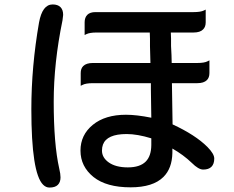

<svg xmlns="http://www.w3.org/2000/svg" viewBox="-20 -781 1040 855"><path d="M214.4 -761.2Q237.3 -761.2 249.3 -749.3Q261.2 -737.3 261.2 -714.8V-714.4L258.3 -690.4Q219.2 -500.5 219.2 -328.1Q219.2 -328.1 219.2 -328.1Q219.2 -139.2 243.7 -30.8Q249.5 -6.3 249.5 8.8Q249.5 30.3 237.5 42.2Q225.6 54.2 200.2 54.2Q184.6 54.2 171.9 41.5Q119.6 -10.7 119.6 -294.9Q119.6 -484.9 153.8 -680.7Q168.5 -761.2 214.4 -761.2ZM543.9 -184.1Q456.1 -184.1 438.5 -137.2Q434.1 -125.5 434.1 -110.4Q434.1 -79.1 464.4 -57.6Q495.6 -35.6 549.3 -35.6Q603 -35.6 628.9 -61.5Q653.3 -85.9 653.8 -134.8Q653.8 -149.9 653.8 -165Q591.3 -184.1 543.9 -184.1ZM651.9 -410.6H393.6Q361.8 -410.6 347.2 -402.8L339.4 -398.9V-455.6Q339.4 -475.6 350.6 -486.8Q364.3 -500.5 393.6 -500.5H649.9L647.9 -575.2V-608.4Q647.5 -622.6 647 -636.2H410.2Q379.4 -636.2 364.7 -628.9L356.9 -625V-681.6Q356.9 -703.1 368.9 -715.1Q380.9 -727.1 405.3 -727.1H841.8Q873.5 -727.1 888.2 -734.4L896 -738.3V-681.6Q896 -661.1 884.3 -649.9Q871.1 -636.2 841.8 -636.2H740.7L741.7 -609.4V-576.2L743.7 -536.1Q744.1 -518.6 744.6 -500.5H858.4Q890.1 -500.5 904.8 -508.3L912.6 -512.2V-455.6Q912.6 -435.5 901.4 -424.3Q887.7 -410.6 858.4 -410.6H745.6L748.5 -227.1Q850.1 -180.2 903.8 -126.5Q934.1 -95.7 934.1 -75.2Q934.1 -50.8 921.6 -38.3Q909.2 -25.9 884.8 -25.9Q863.8 -25.9 834 -55.7Q796.9 -91.3 747.6 -119.6V-99.6Q746.1 -31.2 708 6.8Q661.6 53.2 561.5 53.2Q454.1 53.2 396.5 7.3Q338.4 -39.6 338.4 -110.4Q338.4 -180.2 393.3 -225.1Q448.2 -270 541 -270Q587.9 -270 653.8 -256.8L651.9 -383.8Z"/></svg>

Font: YuPearl-Medium
Style: Medium
Weight: 500
Designer: Max Yao
Foundry: Max-Everyday
Version: Version 1.011; ttfautohint (v1.8.3)